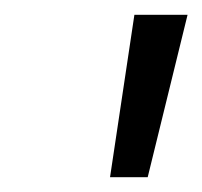

<svg xmlns="http://www.w3.org/2000/svg" viewBox="-20 -770 274 260"><path d="M129 -530 162 -750H234L180 -530Z"/></svg>

Font: Red Hat Text VF
Style: Italic
Weight: 300
Italic angle: -12°
Designer: Pentagram, MCKL
Foundry: Pentagram, MCKL
Version: Version 1.023